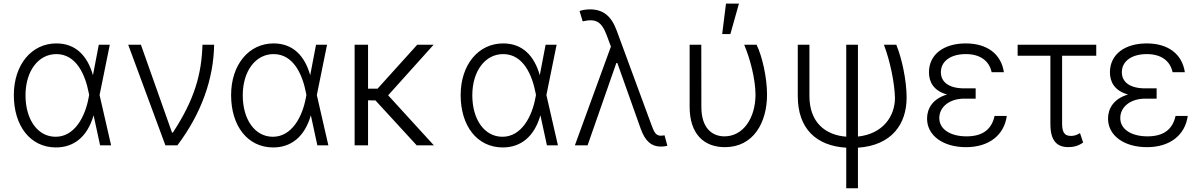

<svg xmlns="http://www.w3.org/2000/svg" viewBox="-20 -788 6511 1041"><path d="M281.6 11.4C380.7 12.1 454.2 -46.9 487.2 -162.3H487.6L522.7 0H582.4L519.9 -272.7L575.3 -545.5H515.6L484 -380.3C454.2 -485.1 391 -552.6 285.5 -552.6C150.6 -552.6 55 -436.4 55 -272.4C55 -105.8 143.8 10.3 281.6 11.4ZM463.4 -273.4 460.9 -260.3C441.8 -153.4 383.5 -46.5 281.6 -46.5C183.2 -46.5 118.3 -141 118.3 -271.3C118.3 -402.3 187.5 -494.7 285.5 -494.7C394.9 -494.7 442.8 -380.7 461.3 -283.7Z M876.8 0H941.8C1071.7 -172.6 1138.1 -359.4 1141 -545.5H1077.8C1072.8 -386 1035.5 -249.6 917.3 -69.2H912.6L744 -545.5H675.1Z M1459.5 11.4C1558.6 12.1 1632.1 -46.9 1665.1 -162.3H1665.5L1700.6 0H1760.3L1697.8 -272.7L1753.2 -545.5H1693.5L1661.9 -380.3C1632.1 -485.1 1568.9 -552.6 1463.4 -552.6C1328.5 -552.6 1233 -436.4 1233 -272.4C1233 -105.8 1321.7 10.3 1459.5 11.4ZM1641.3 -273.4 1638.8 -260.3C1619.7 -153.4 1561.4 -46.5 1459.5 -46.5C1361.2 -46.5 1296.2 -141 1296.2 -271.3C1296.2 -402.3 1365.4 -494.7 1463.4 -494.7C1572.8 -494.7 1620.7 -380.7 1639.2 -283.7Z M1975.5 -545.5H1902.7V0H1975.5V-244L2015.6 -243.6L2239.3 0H2332.4L2084.5 -271.3L2331 -545.5H2242.2L2027 -307.2H1975.5Z M2704.2 11.4C2803.3 12.1 2876.8 -46.9 2909.8 -162.3H2910.2L2945.3 0H3005L2942.5 -272.7L2997.9 -545.5H2938.2L2906.6 -380.3C2876.8 -485.1 2813.6 -552.6 2708.1 -552.6C2573.2 -552.6 2477.6 -436.4 2477.6 -272.4C2477.6 -105.8 2566.4 10.3 2704.2 11.4ZM2886 -273.4 2883.5 -260.3C2864.3 -153.4 2806.1 -46.5 2704.2 -46.5C2605.8 -46.5 2540.8 -141 2540.8 -271.3C2540.8 -402.3 2610.1 -494.7 2708.1 -494.7C2817.5 -494.7 2865.4 -380.7 2883.9 -283.7Z M3562.5 6.7C3574.2 7.1 3586.3 5.3 3598.4 2.5L3583.1 -54.3C3577.4 -53.6 3568.2 -52.2 3562.5 -52.2C3535.2 -52.2 3525.6 -73.9 3512.1 -110.8L3323.5 -622.5C3294.4 -701.7 3250 -736.9 3179 -737.2C3154.8 -737.2 3133.2 -732.6 3122.2 -728.3L3139.2 -672.2C3209.2 -688.6 3241.1 -672.2 3269.2 -597.7L3292.3 -535.5L3096.9 0H3165.8L3321.7 -446.4H3327.1L3453.5 -90.9C3478 -21.7 3513.1 6.7 3562.5 6.7Z M3719.1 -545.5V-209.9C3718.8 -61.1 3797.2 9.9 3910.2 9.9C4064.6 9.9 4138.8 -122.5 4138.8 -275.2C4138.8 -367.9 4112.2 -484.7 4082 -545.5H4014.9C4048.3 -467 4075.3 -359 4076.3 -276.3C4076.3 -147 4008.9 -48.7 3908 -48.7C3839.1 -49 3782.7 -95.2 3782.7 -208.5L3782.3 -545.5ZM3895.6 -603.3H3940L3986.5 -768.5H3916.2Z M4305.4 -545.5V-267.4C4305.4 -90.2 4405.5 2.8 4568.2 12.8V232.6H4631.7V12.8C4816.8 0 4895.2 -116.8 4895.6 -258.2C4895.6 -353 4869.3 -473.4 4839.5 -545.5H4772.4C4805.4 -459.9 4830.3 -339.1 4832.4 -258.2C4832.4 -156.2 4766.3 -62.1 4631.7 -47.6V-545.5H4568.2V-46.9C4454.2 -55.8 4368.6 -124.6 4368.6 -267.4V-545.5Z M5269.9 -287.3V-308.9H5208.5C5124.6 -308.9 5081 -343 5081.3 -397.4C5081.7 -456 5134.6 -494.7 5216.3 -494.7C5293.3 -494.7 5342.7 -459.5 5356.5 -396.7H5422.9C5408 -495.7 5331.7 -552.6 5216.3 -552.6C5097.3 -552.6 5017 -493.3 5016.7 -396.3C5016.7 -345.5 5039.8 -296.5 5114.7 -275.6C5035.5 -252.1 5006.4 -198.2 5006.4 -144.9C5006.4 -53.3 5092.7 9.9 5217.7 9.9C5344.1 9.9 5425.1 -57.5 5438.6 -159.4H5372.5C5356.9 -88.1 5309.7 -48.7 5220.5 -48.7C5131 -48.7 5072.8 -88.4 5072.8 -147.4C5072.4 -208.5 5128.2 -253.2 5208.5 -253.2H5269.9Z M5923.7 -545.5H5497.5V-485.8H5675.1V-115.1C5675.1 -27.3 5708.8 9.6 5771.7 9.6C5797.9 9.6 5824.2 5 5852.6 -15.3L5835.6 -66.4C5823.9 -58.6 5806.5 -51.1 5789.1 -51.1C5763.8 -51.1 5738.6 -56.5 5738.6 -115.4V-485.8H5923.7Z M6251.1 -287.3V-308.9H6189.6C6105.8 -308.9 6062.1 -343 6062.5 -397.4C6062.9 -456 6115.8 -494.7 6197.4 -494.7C6274.5 -494.7 6323.9 -459.5 6337.7 -396.7H6404.1C6389.2 -495.7 6312.9 -552.6 6197.4 -552.6C6078.5 -552.6 5998.2 -493.3 5997.9 -396.3C5997.9 -345.5 6021 -296.5 6095.9 -275.6C6016.7 -252.1 5987.6 -198.2 5987.6 -144.9C5987.6 -53.3 6073.9 9.9 6198.9 9.9C6325.3 9.9 6406.2 -57.5 6419.7 -159.4H6353.7C6338.1 -88.1 6290.8 -48.7 6201.7 -48.7C6112.2 -48.7 6054 -88.4 6054 -147.4C6053.6 -208.5 6109.4 -253.2 6189.6 -253.2H6251.1Z"/></svg>

Font: Karasuma Gothic
Style: Light
Weight: 300
Designer: Rasmus Andersson / Ryoko Nishizuka
Foundry: rsms
Version: Version 1.00